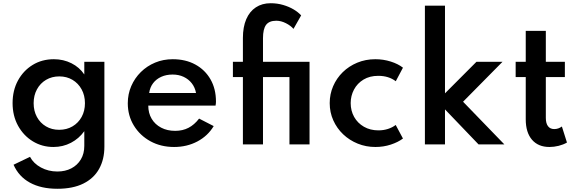

<svg xmlns="http://www.w3.org/2000/svg" viewBox="-20 -895 3580 1190"><path d="M335.5 275Q234.5 275 165.2 237Q96 199 64 126L166 77Q188 118.5 234 143.2Q280 168 335.5 168Q384.5 168 422 148.5Q459.5 129 481 93.2Q502.5 57.5 502.5 9V-82Q469.5 -36 419.8 -10Q370 16 311 16Q241 16 183.5 -19Q126 -54 92 -115.5Q58 -177 58 -256Q58 -334.5 91.2 -395.8Q124.5 -457 182.2 -492.5Q240 -528 314 -528Q373 -528 422.8 -503Q472.5 -478 502.5 -433.5V-512H627V14Q627 93 594.2 151.8Q561.5 210.5 496.5 242.8Q431.5 275 335.5 275ZM346.5 -90.5Q393.5 -90.5 429.5 -111.8Q465.5 -133 486 -170.2Q506.5 -207.5 506.5 -255.5Q506.5 -303.5 485.8 -341.2Q465 -379 429.2 -400.2Q393.5 -421.5 347.5 -421.5Q301.5 -421.5 265.5 -400.2Q229.5 -379 209 -341.2Q188.5 -303.5 188.5 -255.5Q188.5 -207.5 208.8 -170.2Q229 -133 264.8 -111.8Q300.5 -90.5 346.5 -90.5Z M1059 16Q977 16 912.2 -19.5Q847.5 -55 809.8 -116.5Q772 -178 772 -255Q772 -312 793.5 -361.5Q815 -411 853 -448.5Q891 -486 941.5 -507Q992 -528 1050.5 -528Q1130.5 -528 1190.8 -495Q1251 -462 1284.8 -403Q1318.5 -344 1318.5 -265.5Q1318.5 -259 1318 -254.8Q1317.5 -250.5 1316 -240.5H899Q899 -194 920 -158.8Q941 -123.5 978.8 -103.8Q1016.5 -84 1065.5 -84Q1112 -84 1148.2 -102.8Q1184.5 -121.5 1214 -160L1304.5 -113.5Q1268 -52.5 1203.2 -18.2Q1138.5 16 1059 16ZM904.5 -318.5H1195Q1188.5 -353.5 1168.5 -379Q1148.5 -404.5 1118 -418.8Q1087.5 -433 1050 -433Q1010.5 -433 979.5 -419Q948.5 -405 929 -379.5Q909.5 -354 904.5 -318.5Z M1485.5 0V-417.5H1423.5V-512H1485.5V-659.5Q1485.5 -727.5 1506.2 -775.8Q1527 -824 1565.8 -849.5Q1604.5 -875 1657.5 -875Q1698.5 -875 1735 -864.2Q1771.5 -853.5 1800 -836.5Q1828.5 -819.5 1846.5 -799.5L1799 -716Q1782 -736 1752 -751.2Q1722 -766.5 1692.5 -766.5Q1648.5 -766.5 1629.2 -741Q1610 -715.5 1610 -658V-512H1898.5V0H1774V-417.5H1610V0Z M2306.5 16Q2248.5 16 2197.2 -4.8Q2146 -25.5 2107 -62.5Q2068 -99.5 2045.8 -149Q2023.5 -198.5 2023.5 -256Q2023.5 -311.5 2044.8 -360.8Q2066 -410 2104.2 -447.5Q2142.5 -485 2194.2 -506.5Q2246 -528 2306 -528Q2356 -528 2401.8 -513.5Q2447.5 -499 2477.5 -475.5L2433 -391.5Q2389 -425 2324.5 -425Q2271.5 -425 2233 -401.8Q2194.5 -378.5 2174 -339.8Q2153.5 -301 2153.5 -256Q2153.5 -208.5 2175 -170.2Q2196.5 -132 2235.5 -109.5Q2274.5 -87 2325.5 -87Q2357 -87 2384.8 -96Q2412.5 -105 2432.5 -120.5L2477.5 -36.5Q2447 -13.5 2402 1.2Q2357 16 2306.5 16Z M2613.5 0V-860H2738V-316.5L2933 -512H3094.5L2850 -264.5L3106 0H2946L2738 -217V0Z M3385.5 16Q3316 16 3277.2 -29Q3238.5 -74 3238.5 -155.5V-417.5H3176V-512H3238.5V-703.5H3363V-512H3481V-417.5H3363V-164Q3363 -130.5 3376.5 -112.8Q3390 -95 3415 -95Q3441 -95 3462.5 -111L3494 -11.5Q3471.5 1.5 3442.5 8.8Q3413.5 16 3385.5 16Z"/></svg>

Font: Spartan Thin SemiBold
Style: Regular
Weight: 600
Version: Version 1.004